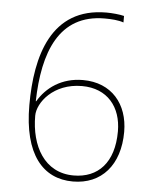

<svg xmlns="http://www.w3.org/2000/svg" viewBox="-53 -768 656 823"><g transform="rotate(5 275.5 -357.0)"><path d="M291 10C414 10 492 -78 492 -221C492 -340 421 -427 297 -427C205 -427 140 -379 105 -319H103C108 -529 169 -698 367 -698C395 -698 426 -696 448 -688V-716C429 -721 395 -724 372 -724C134 -724 77 -512 77 -300C77 -88 162 10 291 10ZM292 -16C166 -16 106 -127 106 -257C106 -313 172 -401 295 -401C405 -401 465 -325 465 -221C465 -86 397 -16 292 -16Z"/></g></svg>

Font: Noto Sans Gurmukhi UI Thin
Style: Regular
Weight: 100
Designer: Jelle Bosma - Monotype Design Team
Foundry: Monotype Imaging Inc.
Version: Version 2.004